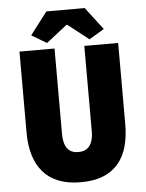

<svg xmlns="http://www.w3.org/2000/svg" viewBox="-57 -880 715 938"><g transform="rotate(-5 300.0 -411.0)"><path d="M302 12Q238 12 192 -6.5Q146 -25 116.5 -59.5Q87 -94 72.5 -142.5Q58 -191 58 -252V-650H230V-232Q230 -204 236.5 -182.5Q243 -161 259 -148.5Q275 -136 302 -136Q330 -136 346 -148.5Q362 -161 369 -182.5Q376 -204 376 -232V-650H542V-252Q542 -191 528.5 -142.5Q515 -94 486 -59.5Q457 -25 411.5 -6.5Q366 12 302 12ZM196 -680 122 -724 206 -834H394L478 -724L404 -680L302 -760H298Z"/></g></svg>

Font: Source Code Pro ExtraLight Black
Style: Regular
Weight: 900
Monospace: yes
Version: Version 1.018;hotconv 1.0.116;makeotfexe 2.5.65601